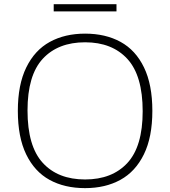

<svg xmlns="http://www.w3.org/2000/svg" viewBox="-20 -914 835 942"><path d="M67.5 -370Q67.5 -498.5 109 -583.2Q150.5 -668 224.5 -708.5Q298.5 -749 397.5 -749Q497.5 -749 571.5 -708.5Q645.5 -668 686.5 -583.2Q727.5 -498.5 727.5 -370Q727.5 -241.5 686 -156.8Q644.5 -72 570.5 -31.5Q496.5 9 397.5 9Q297 9 223.2 -31.5Q149.5 -72 108.5 -156.5Q67.5 -241 67.5 -370ZM680 -368Q680 -543 605 -624.8Q530 -706.5 397.5 -706.5Q265 -706.5 190 -625.8Q115 -545 115 -372Q115 -196.5 189.8 -115Q264.5 -33.5 397.5 -33.5Q530 -33.5 605 -114.5Q680 -195.5 680 -368ZM243.5 -858V-893.5H551.5V-858Z"/></svg>

Font: Encode Sans Expanded ExtraLight
Style: Regular
Weight: 275
Width: 7
Designer: Multiple Designers
Foundry: Impallari Type
Version: Version 2.000